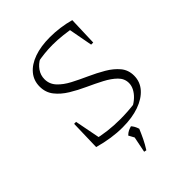

<svg xmlns="http://www.w3.org/2000/svg" viewBox="-238 -783 1109 1109"><g transform="rotate(-45 316.0 -229.0)"><path d="M297 9Q252 9 205 2Q158 -5 108 -19L125 -58Q170 -46 219 -40Q268 -34 320 -34Q350 -34 381 -36Q412 -38 443 -42L419 -34Q444 -47 463 -65Q482 -83 493 -104Q504 -125 504 -147Q504 -183 476.5 -210Q449 -237 406 -259.5Q363 -282 314.5 -304Q266 -326 222.5 -352.5Q179 -379 151.5 -414Q124 -449 124 -497Q124 -546 154 -582Q184 -618 238.5 -637.5Q293 -657 368 -657Q408 -657 449 -651.5Q490 -646 529 -635L517 -597Q474 -605 431 -610Q388 -615 347 -615Q313 -615 280.5 -611.5Q248 -608 217 -602L241 -609Q212 -594 193 -567Q174 -540 174 -507Q174 -467 201.5 -437.5Q229 -408 272 -385.5Q315 -363 364 -341Q413 -319 456.5 -293.5Q500 -268 527.5 -235Q555 -202 555 -156Q555 -106 522.5 -69Q490 -32 432.5 -11.5Q375 9 297 9ZM165 -19H108L113 -204H129ZM506 -458 473 -635H529L523 -458ZM285 196 307 87 359 82Q347 111 333 140Q319 169 300 199ZM311 111 286 65Q298 53 309.5 47.5Q321 42 335 38Q343 47 348.5 57Q354 67 359 82Z"/></g></svg>

Font: Piazzolla Thin Thin
Style: Regular
Weight: 250
Version: Version 2.005